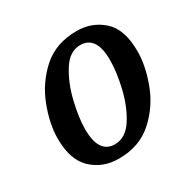

<svg xmlns="http://www.w3.org/2000/svg" viewBox="-130 -673 807 810"><g transform="rotate(-30 274.0 -268.0)"><path d="M227 10Q328 10 393.5 -49Q459 -108 490 -190.5Q521 -273 521 -344Q521 -451 468 -498.5Q415 -546 341 -546Q239 -546 173.5 -487Q108 -428 76.5 -345Q45 -262 45 -192Q45 -88 97.5 -39Q150 10 227 10ZM243 -51Q165 -51 165 -168Q165 -224 183 -299Q201 -374 236.5 -430.5Q272 -487 324 -487Q402 -487 402 -370Q402 -312 384.5 -237.5Q367 -163 331.5 -107Q296 -51 243 -51Z"/></g></svg>

Font: Noto Serif SemiCondensed Semi
Style: Italic
Weight: 600
Width: 4
Italic angle: -12°
Designer: Monotype Design Team
Foundry: Monotype Imaging Inc.
Version: Version 1.901